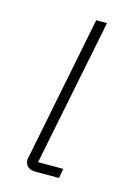

<svg xmlns="http://www.w3.org/2000/svg" viewBox="-86 -555 414 602"><g transform="rotate(15 121.0 -254.0)"><path d="M166 0H90Q74 0 65 -7.5Q56 -15 56 -29Q56 -34 57 -38Q58 -42 59 -47L151 -508H186L90 -31H172Z"/></g></svg>

Font: IBM Plex Sans ExtraLight
Style: Italic
Weight: 250
Italic angle: -11.31°
Designer: Mike Abbink, Paul van der Laan, Pieter van Rosmalen
Foundry: Bold Monday
Version: Version 3.201